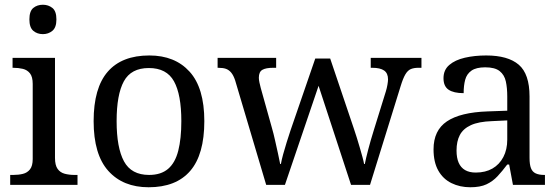

<svg xmlns="http://www.w3.org/2000/svg" viewBox="-20 -780 2362 810"><path d="M23 0V-42H36Q58 -42 76.5 -46.5Q95 -51 106.5 -65.5Q118 -80 118 -109V-426Q118 -456 106.5 -470.5Q95 -485 76.5 -489.5Q58 -494 36 -494H33V-536H212V-114Q212 -83 223 -67.5Q234 -52 253 -47Q272 -42 294 -42H307V0ZM161 -636Q137 -636 120.5 -650Q104 -664 104 -698Q104 -733 120.5 -746.5Q137 -760 161 -760Q184 -760 201 -746.5Q218 -733 218 -698Q218 -664 201 -650Q184 -636 161 -636Z M607 10Q499 10 437 -59Q375 -128 375 -269Q375 -409 434.5 -477.5Q494 -546 610 -546Q718 -546 780 -477.5Q842 -409 842 -269Q842 -128 782.5 -59Q723 10 607 10ZM609 -42Q659 -42 689 -67.5Q719 -93 732 -144Q745 -195 745 -269Q745 -381 714 -437Q683 -493 608 -493Q533 -493 502.5 -437Q472 -381 472 -269Q472 -157 503 -99.5Q534 -42 609 -42Z M972 -441Q965 -462 955.5 -473.5Q946 -485 933.5 -489.5Q921 -494 901 -494H898V-536H1145V-494H1132Q1102 -494 1087 -485.5Q1072 -477 1072 -452Q1072 -444 1074.5 -432Q1077 -420 1080 -409L1127 -241Q1134 -217 1140.5 -187.5Q1147 -158 1153 -131.5Q1159 -105 1162 -88H1165Q1168 -105 1174.5 -129Q1181 -153 1189.5 -180Q1198 -207 1206 -231L1310 -533H1373L1473 -237Q1479 -219 1485.5 -198.5Q1492 -178 1498 -157Q1504 -136 1509 -118Q1514 -100 1516 -88H1519Q1524 -113 1533.5 -149.5Q1543 -186 1558 -234L1608 -395Q1612 -408 1614.5 -422.5Q1617 -437 1617 -445Q1617 -471 1600.5 -482.5Q1584 -494 1551 -494H1544V-536H1758V-494H1745Q1726 -494 1713 -488.5Q1700 -483 1690 -466Q1680 -449 1670 -416L1541 0H1461L1324 -418L1182 0H1103Z M1964 10Q1920 10 1884.5 -7.5Q1849 -25 1829 -60.5Q1809 -96 1809 -150Q1809 -230 1865.5 -268Q1922 -306 2037 -310L2120 -313V-373Q2120 -409 2114 -436.5Q2108 -464 2088 -480Q2068 -496 2027 -496Q1989 -496 1969 -482Q1949 -468 1942.5 -443.5Q1936 -419 1936 -387Q1894 -387 1872.5 -401.5Q1851 -416 1851 -450Q1851 -485 1875.5 -506Q1900 -527 1941 -536.5Q1982 -546 2031 -546Q2123 -546 2168.5 -507Q2214 -468 2214 -373V-114Q2214 -86 2220 -70.5Q2226 -55 2240 -48.5Q2254 -42 2276 -42H2279V0H2144L2128 -86H2120Q2099 -58 2079 -36.5Q2059 -15 2032.5 -2.5Q2006 10 1964 10ZM1987 -52Q2028 -52 2057.5 -69Q2087 -86 2103.5 -117.5Q2120 -149 2120 -191V-272L2056 -269Q1999 -267 1966.5 -252Q1934 -237 1920 -210.5Q1906 -184 1906 -145Q1906 -114 1915 -93.5Q1924 -73 1942 -62.5Q1960 -52 1987 -52Z"/></svg>

Font: Noto Serif Myanmar
Style: Regular
Weight: 400
Designer: Ben Mitchell and the Monotype Design Team
Foundry: Monotype Imaging Inc.
Version: Version 2.106